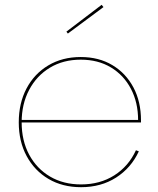

<svg xmlns="http://www.w3.org/2000/svg" viewBox="-20 -770 657 798"><path d="M317 8Q240 8 181.8 -26.2Q123.5 -60.5 90.8 -121.2Q58 -182 58 -261.5Q58 -341 90.2 -402.2Q122.5 -463.5 180.8 -498.2Q239 -533 315.5 -533Q391 -533 447.2 -499.2Q503.5 -465.5 534.8 -406.2Q566 -347 566 -269.5Q566 -267.5 566 -265Q566 -262.5 566 -261H554Q554 -263 554 -265.5Q554 -268 554 -270.5Q554 -344 524.2 -400.8Q494.5 -457.5 441 -489.8Q387.5 -522 315.5 -522Q242.5 -522 187.2 -488.5Q132 -455 101 -396.2Q70 -337.5 70 -261.5Q70 -185.5 101.2 -127.2Q132.5 -69 188 -36.2Q243.5 -3.5 317 -3.5Q395.5 -3.5 455 -41.2Q514.5 -79 545 -145.5L557 -141Q525 -72 462.5 -32Q400 8 317 8ZM65.5 -261V-271.5H561.5L564 -261ZM402.5 -750 410 -740.5 262 -630.5 256 -638.5Z"/></svg>

Font: Hepta Slab ExtraLight Thin
Style: Regular
Weight: 250
Version: Version 1.102